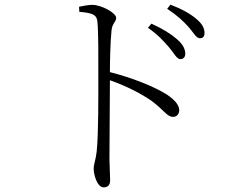

<svg xmlns="http://www.w3.org/2000/svg" viewBox="-20 -767 1040 828"><path d="M758 -512C771 -512 779 -521 779 -535C779 -556 768 -577 742 -599C718 -620 682 -643 633 -665L618 -647C662 -617 687 -588 709 -563C731 -537 742 -512 758 -512ZM842 -602C855 -602 862 -609 862 -625C862 -645 852 -665 825 -687C801 -707 765 -728 715 -747L701 -729C745 -700 769 -677 792 -652C815 -626 826 -602 842 -602ZM726 -263C744 -263 753 -277 753 -292C753 -317 727 -341 700 -359C645 -394 549 -432 454 -456C454 -509 456 -587 461 -637C465 -669 481 -672 481 -690C481 -711 418 -746 378 -746C362 -746 346 -743 321 -738L322 -716C377 -711 397 -705 400 -674C405 -623 404 -518 404 -438C404 -358 405 -188 397 -114C393 -77 384 -60 384 -39C384 -14 399 41 427 41C445 41 455 31 455 10C455 -7 453 -36 452 -79L454 -421C525 -396 583 -366 631 -334C687 -293 700 -263 726 -263Z"/></svg>

Font: Source Han Serif CN Light
Style: Regular
Weight: 300
Designer: Ryoko NISHIZUKA 西塚涼子 (kana & ideographs); Frank Grießhammer (Latin, Greek & Cyrillic); Wenlong ZHANG 张文龙 (bopomofo); San
Foundry: Adobe
Version: Version 2.003;hotconv 1.1.1;makeotfexe 2.6.0